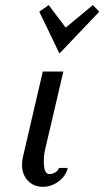

<svg xmlns="http://www.w3.org/2000/svg" viewBox="-20 -719 407 749"><path d="M65.9 0ZM155.8 -134.8Q150.9 -113.3 150.9 -88.9Q150.9 -40 171.9 -40Q185.5 -40 196.5 -47.1Q207.5 -54.2 210 -64H244.1Q237.8 -33.2 209.2 -11.7Q180.7 9.8 147 9.8Q111.3 9.8 88.6 -14.4Q65.9 -38.6 65.9 -76.2Q65.9 -89.4 68.8 -104L147 -439.9H227.1ZM133.3 -510.3ZM211.9 -510.3 133.3 -673.3 169.9 -699.2 236.3 -611.3 342.3 -699.2 367.2 -673.3Z"/></svg>

Font: Pfennig
Style: Italic
Weight: 500
Italic angle: -13°
Version: Version 20120410 ; ttfautohint (v0.8)